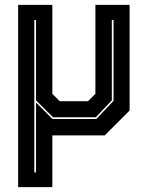

<svg xmlns="http://www.w3.org/2000/svg" viewBox="-20 -560 611 794"><path d="M55 214V-540H196.5V-172L227 -141.5H344L374.5 -172V-540H516V-103L413 0H196.5V214ZM122 153H129V-136L197 -68H378.5L449.5 -143V-477H442.5V-145L376 -75H199.5L129 -145V-477H122Z"/></svg>

Font: Tourney Thin ExtraBold
Style: Regular
Weight: 800
Version: Version 1.015